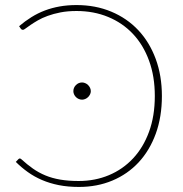

<svg xmlns="http://www.w3.org/2000/svg" viewBox="-20 -731 724 759"><path d="M58.5 -104.5Q60.5 -104.5 61.8 -103.5Q63 -102.5 65 -101Q87.5 -80.5 110.2 -64.5Q133 -48.5 159.5 -37.5Q186 -26.5 218.2 -21Q250.5 -15.5 291 -15.5Q355.5 -15.5 410.5 -38.5Q465.5 -61.5 506 -104.8Q546.5 -148 569.2 -210.2Q592 -272.5 592 -351.5Q592 -429 569.2 -491.2Q546.5 -553.5 505.5 -597Q464.5 -640.5 407.5 -664Q350.5 -687.5 282.5 -687.5Q247.5 -687.5 219.2 -682Q191 -676.5 168.5 -668.2Q146 -660 129.2 -650.2Q112.5 -640.5 100.5 -632.2Q88.5 -624 81.2 -618.5Q74 -613 71 -613Q66 -613 63 -616.5L55.5 -627.5Q79 -647.5 104.2 -663.2Q129.5 -679 157.2 -689.5Q185 -700 216 -705.5Q247 -711 282.5 -711Q357.5 -711 419.8 -685Q482 -659 526.5 -611.8Q571 -564.5 595.5 -498.2Q620 -432 620 -351.5Q620 -269 595.8 -202.5Q571.5 -136 528 -89.2Q484.5 -42.5 424.2 -17.2Q364 8 292 8Q248.5 8 212.2 0.8Q176 -6.5 145.8 -19.5Q115.5 -32.5 90 -50.8Q64.5 -69 42.5 -91L53 -102Q55.5 -104.5 58.5 -104.5ZM339 -370.5Q339 -364 336 -358Q333 -352 328.2 -347.2Q323.5 -342.5 317.2 -339.8Q311 -337 304.5 -337Q297.5 -337 291.2 -339.8Q285 -342.5 280.2 -347.2Q275.5 -352 272.8 -358Q270 -364 270 -370.5Q270 -384.5 280.2 -394.8Q290.5 -405 304.5 -405Q311 -405 317.2 -402.2Q323.5 -399.5 328.2 -394.8Q333 -390 336 -383.8Q339 -377.5 339 -370.5Z"/></svg>

Font: Lato 2
Style: Regular
Weight: 200
Designer: Lukasz Dziedzic with Adam Twardoch and Botio Nikoltchev
Foundry: tyPoland Lukasz Dziedzic
Version: Version 2.015; 2015-08-06; http://www.latofonts.com/